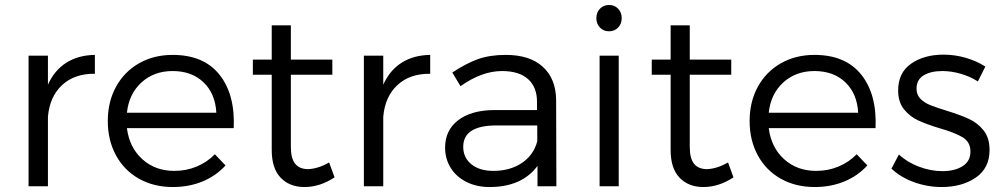

<svg xmlns="http://www.w3.org/2000/svg" viewBox="-20 -750 4037 773"><path d="M362 -529V-453Q280 -454 230 -407.5Q180 -361 173 -280V0H95V-526H173V-409Q199 -467 247 -497.5Q295 -528 362 -529Z M921 -234H491Q501 -156 553 -109Q605 -62 682 -62Q730 -62 772 -79.5Q814 -97 845 -129L888 -84Q850 -42 795.5 -19.5Q741 3 676 3Q599 3 539.5 -30.5Q480 -64 447 -124.5Q414 -185 414 -263Q414 -340 447 -400.5Q480 -461 539.5 -495Q599 -529 675 -529Q800 -529 863.5 -449.5Q927 -370 921 -234ZM675 -464Q600 -464 549.5 -418Q499 -372 491 -296H851Q847 -373 799.5 -418.5Q752 -464 675 -464Z M1206 3Q1146 3 1110 -34.5Q1074 -72 1074 -146V-449H998V-510H1074V-648H1151V-510H1318V-449H1151V-159Q1151 -112 1168.5 -90.5Q1186 -69 1221 -69Q1262 -71 1305 -96L1327 -36Q1268 3 1206 3Z M1712 -529V-453Q1630 -454 1580 -407.5Q1530 -361 1523 -280V0H1445V-526H1523V-409Q1549 -467 1597 -497.5Q1645 -528 1712 -529Z M2144 -82Q2081 3 1951 3Q1898 3 1857 -18Q1816 -39 1794 -75Q1772 -111 1772 -156Q1772 -225 1824 -265.5Q1876 -306 1969 -307H2142V-340Q2142 -399 2106 -431.5Q2070 -464 2001 -464Q1920 -464 1834 -403L1801 -458Q1857 -495 1904.5 -512Q1952 -529 2016 -529Q2113 -529 2165.5 -481Q2218 -433 2219 -348L2220 0H2144ZM2143 -181V-245H1979Q1845 -245 1845 -159Q1845 -115 1878 -88.5Q1911 -62 1966 -62Q2033 -62 2080.5 -93.5Q2128 -125 2143 -181Z M2394 0V-526H2471V0ZM2483 -677Q2483 -654 2468.5 -639Q2454 -624 2432 -624Q2410 -624 2395.5 -639Q2381 -654 2381 -677Q2381 -700 2395.5 -715Q2410 -730 2432 -730Q2454 -730 2468.5 -715Q2483 -700 2483 -677Z M2812 3Q2752 3 2716 -34.5Q2680 -72 2680 -146V-449H2604V-510H2680V-648H2757V-510H2924V-449H2757V-159Q2757 -112 2774.5 -90.5Q2792 -69 2827 -69Q2868 -71 2911 -96L2933 -36Q2874 3 2812 3Z M3505 -234H3075Q3085 -156 3137 -109Q3189 -62 3266 -62Q3314 -62 3356 -79.5Q3398 -97 3429 -129L3472 -84Q3434 -42 3379.5 -19.5Q3325 3 3260 3Q3183 3 3123.5 -30.5Q3064 -64 3031 -124.5Q2998 -185 2998 -263Q2998 -340 3031 -400.5Q3064 -461 3123.5 -495Q3183 -529 3259 -529Q3384 -529 3447.5 -449.5Q3511 -370 3505 -234ZM3259 -464Q3184 -464 3133.5 -418Q3083 -372 3075 -296H3435Q3431 -373 3383.5 -418.5Q3336 -464 3259 -464Z M3947 -482 3917 -422Q3886 -442 3848 -453Q3810 -464 3774 -464Q3727 -464 3698.5 -446.5Q3670 -429 3670 -393Q3670 -368 3686 -352Q3702 -336 3726 -326.5Q3750 -317 3792 -304Q3847 -287 3881.5 -271Q3916 -255 3940 -225Q3964 -195 3964 -146Q3964 -73 3908.5 -35Q3853 3 3771 3Q3714 3 3660 -16.5Q3606 -36 3569 -71L3599 -128Q3632 -97 3679.5 -79Q3727 -61 3774 -61Q3824 -61 3855.5 -81Q3887 -101 3887 -140Q3887 -178 3856 -197Q3825 -216 3762 -234Q3709 -250 3676 -265.5Q3643 -281 3619.5 -310Q3596 -339 3596 -386Q3596 -457 3648 -493.5Q3700 -530 3779 -530Q3825 -530 3869 -517Q3913 -504 3947 -482Z"/></svg>

Font: Kalaa
Style: Regular
Weight: 400
Version: Version 1.20 June 5, 2016